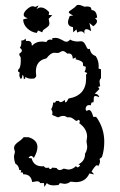

<svg xmlns="http://www.w3.org/2000/svg" viewBox="-20 -741 484 776"><path d="M40.5 -127.4 36.6 -141.1Q36.6 -148.9 40.3 -154.3Q43.9 -159.7 49.8 -164.3Q55.7 -168.9 62.5 -173.8Q69.3 -178.7 75.7 -186.5H95.2Q131.3 -175.3 131.3 -146.5Q131.3 -127.9 116.7 -102.5Q110.8 -110.8 105.5 -110.8Q100.6 -110.8 95.2 -102.5L107.9 -101.1Q115.7 -68.8 150.9 -68.8L157.7 -69.3Q160.6 -62.5 169.4 -62.5L177.2 -63.5Q179.2 -57.6 183.1 -57.6Q187 -57.6 191.4 -63.5L208.5 -62Q213.9 -53.7 221.2 -53.7Q228 -53.7 237.8 -59.6L255.4 -55.7Q272.9 -55.7 286.6 -69.3L293.9 -64Q303.2 -68.8 303.2 -72.3Q303.2 -74.7 296.9 -76.7Q323.7 -90.3 323.7 -118.2V-120.1Q332.5 -133.3 332.5 -149.4L329.6 -168.9L332 -188.5Q332 -220.2 300.3 -243.2L302.7 -250Q302.7 -254.9 296.4 -256.8Q292.5 -252.4 289.6 -252.4Q287.1 -252.4 284.2 -254.6Q281.2 -256.8 277.6 -259.8Q273.9 -262.7 269.3 -264.9Q264.6 -267.1 258.3 -267.1L251.5 -266.6Q244.6 -272.5 235.8 -272.5Q226.6 -272.5 214.4 -266.6L190.9 -276.4L191.9 -283.7Q191.9 -292 187 -299.8Q194.3 -312 194.8 -327.1L199.2 -325.7Q203.6 -325.7 206.5 -333H218.3Q220.2 -328.1 224.6 -328.1Q231 -328.1 242.2 -336.9Q242.2 -327.1 245.1 -327.1Q249 -327.1 257.3 -342.8Q328.1 -355 328.1 -424.3L327.6 -438.5L332 -444.3Q332 -447.8 321.8 -450.2Q326.7 -459.5 326.7 -468.3Q326.7 -472.7 323.2 -472.7H321.3Q315.4 -472.7 315.4 -480V-483.9Q315.4 -494.6 285.2 -501.5L287.1 -506.3L285.2 -508.3L274.4 -503.4Q273.4 -524.9 257.3 -524.9L251.5 -524.4Q241.2 -534.7 233.9 -534.7Q229 -534.7 223.9 -530.8Q218.8 -526.9 211.4 -526.9L199.2 -527.8Q185.1 -527.8 167.5 -504.9Q125 -496.6 125 -451.7L126.5 -432.6L120.6 -424.8Q117.2 -422.9 106 -422.9Q92.3 -422.9 81.5 -430.7L82.5 -426.8Q82.5 -422.4 75.7 -420.9L76.2 -424.3Q76.2 -432.6 73.2 -436.5Q71.8 -438 71.3 -438Q70.3 -438 70.3 -436Q70.3 -426.3 64.5 -421.4Q58.1 -429.2 58.1 -439L59.6 -447.8L53.7 -451.2L52.7 -459Q64 -464.8 64 -496.6L63.5 -509.3L58.1 -518.6V-524.4Q68.4 -530.3 68.4 -536.1Q68.4 -542 60.1 -547.9Q66.4 -555.7 66.4 -569.3L65.9 -577.1H68.4Q76.2 -577.1 83.5 -585L85.4 -575.2L92.3 -575.7Q108.9 -575.7 108.9 -555.7Q125 -573.2 150.4 -573.2L167.5 -571.3Q171.9 -581.1 183.6 -581.1L191.9 -580.1L190.9 -586.9L204.1 -587.9Q211.4 -587.9 217.8 -585.4Q224.1 -583 229.5 -580.1Q234.9 -577.1 239.5 -574.7Q244.1 -572.3 248 -572.3Q256.3 -572.3 263.2 -581.1Q276.9 -573.2 293.9 -573.2L306.2 -574.2Q314.5 -574.2 318.8 -569.3Q323.2 -564.5 326.2 -558.3Q329.1 -552.2 331.5 -547.4Q334 -542.5 337.9 -542.5L342.8 -543.9Q346.7 -521 366.7 -514.6Q378.9 -496.6 378.9 -474.1L378.4 -463.9L388.2 -460.9V-424.8Q382.3 -420.4 382.3 -409.7L384.8 -392.6L376.5 -389.6L381.8 -381.3L362.8 -362.3Q378.4 -361.3 381.3 -347.7Q371.6 -353 365.7 -353Q358.9 -353 358.9 -343.8V-337.4Q358.9 -326.7 355.5 -326.7L352.5 -327.6Q348.6 -327.6 347.2 -315.4L340.8 -316.4Q327.1 -316.4 325.7 -299.8L330.1 -292Q335 -296.4 339.4 -296.4Q350.1 -296.4 356.9 -268.6H368.7Q401.4 -224.1 401.4 -168Q401.4 -134.3 392.1 -106.4L382.3 -98.6L384.3 -89.8Q384.3 -80.1 376.5 -69.3Q375 -73.2 372.1 -73.2Q365.2 -73.2 350.1 -47.9L360.4 -36.1L341.3 -40Q325.7 -4.9 286.1 -4.9L265.1 -6.8Q253.9 2 240.2 2L222.2 -1L216.3 6.8L198.2 8.3Q178.2 8.3 169.4 -1L159.2 14.6L157.7 -1H142.1Q140.6 -8.3 128.9 -8.3L109.9 -5.4Q105.5 -36.6 75.2 -36.6H73.2V-39.1Q73.2 -44.4 68.4 -44.4L63.5 -43.5L65.9 -53.2L58.1 -53.7Q55.2 -73.2 42.5 -79.1Q36.6 -92.8 36.6 -110.8ZM128.4 -607.9Q106.4 -610.8 90.1 -626.5Q73.7 -642.1 73.7 -662.6L92.8 -667.5Q75.7 -671.4 75.7 -681.2Q75.7 -691.9 89.4 -703.9Q103 -715.8 111.8 -715.8Q117.2 -715.8 121.6 -712.9L136.2 -718.8L127.4 -703.6Q136.2 -710.9 145.5 -710.9Q161.1 -710.9 178.7 -691.9L176.8 -680.7L191.4 -679.7L176.8 -665L179.7 -647.9Q179.7 -639.6 175.5 -635.5Q171.4 -631.3 166.3 -627.9Q161.1 -624.5 156.5 -620.8Q151.9 -617.2 150.9 -610.4L133.8 -617.7ZM321.8 -604Q316.4 -614.3 307.1 -614.3Q299.8 -614.3 292 -609.4L289.1 -622.1L275.9 -610.4L274.9 -631.3Q254.9 -634.3 254.9 -651.4Q254.9 -659.7 261.7 -676.3L275.9 -678.7Q257.8 -686.5 257.8 -692.4Q257.8 -693.8 261.7 -696.8Q284.2 -711.9 287.1 -716.6Q290 -721.2 297.4 -721.2Q305.7 -721.2 321.3 -713.9L332 -714.8Q349.1 -714.8 349.1 -704.1L350.1 -700.2Q370.1 -700.2 372.6 -669.9L363.8 -667.5Q372.1 -661.6 372.1 -654.8Q372.1 -645.5 356.9 -634.8L341.3 -648.4L348.6 -615.2Q336.4 -623 329.1 -623Q320.8 -623 320.8 -611.8Z"/></svg>

Font: Truetypewriter PolyglOTT
Style: Regular
Weight: 400
Designer: Sergey Beatoff a.k.a. Sam_T
Version: Version 3.76